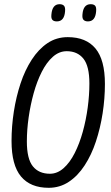

<svg xmlns="http://www.w3.org/2000/svg" viewBox="-20 -886 531 915"><path d="M212 9Q125 9 80 -45Q35 -99 35 -214Q35 -284 46 -354.5Q57 -425 78 -488.5Q99 -552 131.5 -602Q164 -652 206.5 -680.5Q249 -709 303 -709Q390 -709 435 -655Q480 -601 480 -486Q480 -416 469 -345.5Q458 -275 437 -211.5Q416 -148 383.5 -98Q351 -48 308 -19.5Q265 9 212 9ZM218 -58Q253 -58 283 -84.5Q313 -111 336 -156.5Q359 -202 374.5 -258Q390 -314 398 -373.5Q406 -433 406 -488Q406 -571 377.5 -606.5Q349 -642 298 -642Q262 -642 232 -615.5Q202 -589 179 -543.5Q156 -498 140.5 -442Q125 -386 116.5 -326.5Q108 -267 108 -212Q108 -129 136.5 -93.5Q165 -58 218 -58ZM399 -784Q385 -784 378 -791.5Q371 -799 373 -818Q377 -866 412 -866Q427 -866 433.5 -858.5Q440 -851 438 -831Q434 -784 399 -784ZM251 -784Q236 -784 229.5 -791.5Q223 -799 225 -817Q229 -866 264 -866Q278 -866 285 -858.5Q292 -851 290 -831Q286 -784 251 -784Z"/></svg>

Font: Georama SemiCondensed
Style: Italic
Weight: 400
Width: 4
Italic angle: -9°
Designer: Jean-Baptiste Levee
Foundry: Production Type
Version: Version 1.000